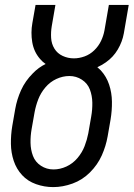

<svg xmlns="http://www.w3.org/2000/svg" viewBox="-20 -755 545 783"><path d="M197 8Q161 8 127 -4Q93 -16 70 -41Q47 -66 36 -99Q25 -132 24.5 -168.5Q24 -205 30 -241L42 -310Q49 -350 66 -387.5Q83 -425 114 -456Q137 -480 166 -494Q153 -503 143 -515Q118 -544 111.5 -583Q105 -622 112 -661L125 -735H206L191 -648Q187 -624 188.5 -600Q190 -576 202 -556.5Q214 -537 235.5 -527Q257 -517 281 -517Q303 -517 325 -525Q347 -533 364.5 -550Q382 -567 392 -588Q402 -609 406 -631L424 -735H505L485 -619Q479 -585 460.5 -553.5Q442 -522 412 -501Q395 -489 377 -481Q384 -475 391 -468Q414 -443 425 -410Q436 -377 436.5 -340.5Q437 -304 431 -268L419 -199Q412 -159 395 -121Q378 -83 347 -52Q316 -21 276 -6.5Q236 8 197 8ZM198 -64Q225 -64 251 -76Q277 -88 296 -110.5Q315 -133 325 -159Q335 -185 340 -211L352 -280Q357 -308 356.5 -336.5Q356 -365 346.5 -390Q337 -415 314 -430Q291 -445 263 -445Q236 -445 210 -433Q184 -421 165 -398.5Q146 -376 136 -350Q126 -324 121 -297L109 -229Q104 -201 104.5 -172.5Q105 -144 114.5 -119Q124 -94 147 -79Q170 -64 198 -64Z"/></svg>

Font: Iosevka SS08
Style: Italic
Weight: 400
Italic angle: -10°
Monospace: yes
Designer: Belleve Invis
Foundry: Belleve Invis
Version: 2.1.0; ttfautohint (v1.8.2)